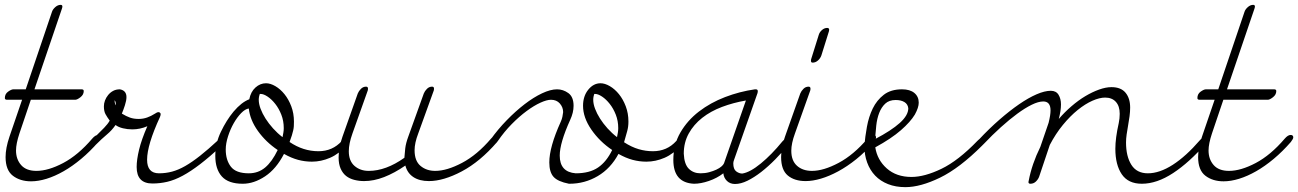

<svg xmlns="http://www.w3.org/2000/svg" viewBox="-45 -737 5348 791"><path d="M335 -166Q348 -181 359 -181Q370 -181 370 -171Q370 -165 360 -152Q326 -113 289.5 -82.5Q253 -52 217 -31.5Q181 -11 147 -0.5Q113 10 83 10Q38 10 8 -13Q-22 -36 -22 -90Q-22 -127 -6 -174L46 -326H-16Q-25 -326 -25 -333Q-25 -350 -11.5 -359.5Q2 -369 10 -369H61L169 -688Q172 -698 182.5 -707.5Q193 -717 205 -717Q212 -717 212 -710Q212 -707 210 -701L97 -369H291Q300 -369 300 -362Q300 -347 286.5 -336.5Q273 -326 265 -326H82L35 -187Q21 -145 21 -117Q21 -81 42 -57Q63 -33 105 -33Q154 -33 215.5 -65.5Q277 -98 335 -166Z M346 -137Q332 -125 325 -125Q320 -125 318 -128.5Q316 -132 316 -137Q316 -143 327.5 -154.5Q339 -166 354 -180.5Q369 -195 384 -210.5Q399 -226 407 -240Q396 -255 389.5 -267Q383 -279 383 -299Q383 -311 387.5 -323Q392 -335 400.5 -345.5Q409 -356 421 -362.5Q433 -369 449 -369Q476 -364 476 -337Q476 -323 469.5 -303Q463 -283 457 -269Q475 -258 490.5 -252.5Q506 -247 526 -247Q545 -247 561.5 -253Q578 -259 592 -268Q602 -275 608 -275Q614 -275 617 -268Q617 -262 614 -255Q561 -140 561 -79Q561 -23 610 -23Q638 -23 664 -30Q690 -37 718 -53Q746 -69 779 -95Q812 -121 853 -159Q865 -171 873 -171Q883 -171 883 -160Q883 -151 869 -137Q819 -91 780 -61Q741 -31 707.5 -13Q674 5 644 12Q614 19 583 19Q518 19 518 -49Q518 -79 528 -120.5Q538 -162 562 -217Q532 -204 500 -204Q480 -204 461.5 -208.5Q443 -213 431 -222Q416 -200 395.5 -183Q375 -166 346 -137ZM431 -303Q432 -305 432 -307Q432 -309 432 -311Q432 -318 428 -323H427Q427 -314 431 -303ZM420 -325H419Z M980 -290Q965 -288 948.5 -271Q932 -254 918 -229.5Q904 -205 894.5 -175.5Q885 -146 885 -121Q885 -78 906 -50.5Q927 -23 980 -23Q1019 -23 1047.5 -47Q1076 -71 1099 -119Q1050 -152 1017.5 -197.5Q985 -243 980 -290ZM917 -277Q950 -316 982 -328Q988 -359 1007.5 -376.5Q1027 -394 1051 -394Q1069 -394 1089.5 -382Q1110 -370 1127 -349Q1144 -328 1155 -299Q1166 -270 1166 -236Q1166 -225 1165.5 -217Q1165 -209 1163 -200Q1161 -191 1157.5 -179.5Q1154 -168 1148 -152Q1204 -114 1267 -114Q1325 -114 1363 -156Q1375 -171 1385 -171Q1390 -171 1393.5 -168.5Q1397 -166 1397 -161Q1397 -154 1386 -141Q1352 -103 1315 -87Q1278 -71 1240 -71Q1211 -71 1183 -78.5Q1155 -86 1125 -103Q1093 -41 1047 -10.5Q1001 20 955 20Q896 20 869 -10Q842 -40 842 -95Q842 -146 865 -194Q888 -242 917 -277ZM1119 -172Q1121 -182 1122.5 -191Q1124 -200 1124 -209Q1124 -239 1114 -264.5Q1104 -290 1089 -309Q1074 -328 1057.5 -339Q1041 -350 1029 -350H1026H1025Q1025 -350 1027 -354Q1021 -340 1021 -326Q1021 -309 1028.5 -289Q1036 -269 1049 -248.5Q1062 -228 1080 -208Q1098 -188 1119 -172Z M1978 -166Q1991 -181 2002 -181Q2013 -181 2013 -171Q2013 -165 2003 -152Q1933 -71 1857.5 -31Q1782 9 1722 9Q1683 9 1658 -7.5Q1633 -24 1625 -55Q1580 -24 1537.5 -7.5Q1495 9 1455 9Q1434 9 1414.5 4Q1395 -1 1381 -12Q1367 -23 1358.5 -42Q1350 -61 1350 -88Q1350 -106 1353.5 -127.5Q1357 -149 1366 -174L1429 -352Q1433 -362 1442 -371Q1451 -380 1463 -380Q1471 -380 1471 -372Q1471 -367 1470 -364L1407 -187Q1392 -145 1392 -114Q1392 -74 1415.5 -53.5Q1439 -33 1474 -33Q1545 -33 1621 -87Q1622 -104 1624.5 -125.5Q1627 -147 1637 -174L1701 -352Q1705 -362 1714 -371Q1723 -380 1735 -380Q1743 -380 1743 -372Q1743 -367 1742 -364L1678 -187Q1663 -148 1663 -118Q1663 -74 1687.5 -53.5Q1712 -33 1748 -33Q1796 -33 1858.5 -66Q1921 -99 1978 -166Z M2006 -156Q1993 -137 1980 -137Q1969 -137 1969 -144Q1969 -151 1976 -162Q2006 -204 2042.5 -241.5Q2079 -279 2116 -307.5Q2153 -336 2188 -352.5Q2223 -369 2250 -369Q2275 -369 2296.5 -353.5Q2318 -338 2318 -301Q2318 -273 2304 -243Q2261 -148 2261 -96Q2261 -28 2327 -23Q2384 -23 2419 -47Q2454 -71 2477 -119Q2425 -154 2391 -203.5Q2357 -253 2357 -301Q2357 -341 2378.5 -367.5Q2400 -394 2429 -394Q2447 -394 2467.5 -382Q2488 -370 2505 -349Q2522 -328 2533 -299Q2544 -270 2544 -236Q2544 -215 2539 -197Q2534 -179 2526 -151Q2557 -131 2586 -122.5Q2615 -114 2645 -114Q2703 -114 2741 -156Q2753 -171 2763 -171Q2768 -171 2771.5 -168.5Q2775 -166 2775 -161Q2775 -154 2764 -141Q2730 -103 2693 -87Q2656 -71 2618 -71Q2589 -71 2561 -78.5Q2533 -86 2503 -103Q2471 -43 2417.5 -11.5Q2364 20 2301 20H2299Q2253 11 2235.5 -8.5Q2218 -28 2218 -68Q2218 -131 2265 -235Q2270 -246 2272 -256Q2274 -266 2275 -275Q2275 -295 2261.5 -310.5Q2248 -326 2225 -326Q2208 -326 2181.5 -314Q2155 -302 2124.5 -279.5Q2094 -257 2063 -225.5Q2032 -194 2006 -156ZM2497 -172Q2499 -182 2500.5 -191Q2502 -200 2502 -209Q2502 -239 2492 -264.5Q2482 -290 2467 -309Q2452 -328 2435.5 -339Q2419 -350 2407 -350H2404H2403Q2403 -350 2405 -354Q2399 -340 2399 -326Q2399 -309 2406.5 -289Q2414 -269 2427 -248.5Q2440 -228 2458 -208Q2476 -188 2497 -172Z M3178 -154Q3192 -170 3203 -170Q3214 -170 3214 -161Q3214 -153 3205 -143Q3178 -110 3149 -80.5Q3120 -51 3091 -28.5Q3062 -6 3034.5 7.5Q3007 21 2983 21Q2963 21 2950 8.5Q2937 -4 2935 -23Q2909 -3 2875.5 8.5Q2842 20 2814 20Q2729 16 2729 -78Q2729 -141 2758 -191Q2787 -241 2834.5 -277.5Q2882 -314 2942 -337Q3002 -360 3065 -369H3069Q3077 -369 3077 -361Q3077 -357 3076 -354L2979 -78Q2976 -70 2976 -64Q2976 -40 2988 -31Q3000 -22 3013 -22Q3045 -27 3089.5 -63.5Q3134 -100 3178 -154ZM2937 -63Q2937 -64 2938 -65L3028 -323Q2976 -314 2929.5 -296.5Q2883 -279 2848 -251.5Q2813 -224 2792.5 -187Q2772 -150 2772 -104Q2774 -60 2793 -41.5Q2812 -23 2841 -23Q2860 -23 2876.5 -27.5Q2893 -32 2906 -38Q2919 -44 2927 -51Q2935 -58 2937 -63Z M3529 -166Q3542 -181 3554 -181Q3564 -181 3564 -171Q3564 -164 3555 -152Q3520 -111 3482.5 -81Q3445 -51 3408 -31Q3371 -11 3337 -1Q3303 9 3274 9Q3228 9 3200.5 -14Q3173 -37 3173 -90Q3173 -129 3189 -174L3252 -352Q3256 -362 3265 -371Q3274 -380 3286 -380Q3294 -380 3294 -372Q3294 -367 3293 -364L3230 -187Q3215 -146 3215 -116Q3215 -75 3238.5 -54Q3262 -33 3300 -33Q3348 -33 3410 -66Q3472 -99 3529 -166ZM3328 -593Q3331 -604 3341 -613Q3351 -622 3363 -622Q3371 -622 3371 -614Q3371 -612 3370.5 -611Q3370 -610 3370 -608L3339 -509Q3335 -497 3325 -488Q3315 -479 3303 -479Q3296 -479 3296 -486Q3296 -491 3297 -494Z M3560 -164Q3627 -199 3662 -230.5Q3697 -262 3697 -291Q3695 -308 3681 -316.5Q3667 -325 3645 -325Q3618 -325 3602 -310Q3586 -295 3577 -271.5Q3568 -248 3565 -219.5Q3562 -191 3560 -164ZM3724 -265Q3706 -235 3666.5 -200.5Q3627 -166 3561 -130Q3569 -78 3608.5 -43Q3648 -8 3710 -8Q3764 -8 3833.5 -41.5Q3903 -75 3982 -157Q3995 -170 4003 -170Q4008 -170 4011.5 -166.5Q4015 -163 4015 -159Q4015 -151 4002 -138Q3908 -44 3827.5 -5Q3747 34 3685 34Q3645 34 3613.5 21.5Q3582 9 3560.5 -13.5Q3539 -36 3527.5 -67.5Q3516 -99 3516 -136Q3519 -173 3526.5 -214.5Q3534 -256 3550.5 -290Q3567 -324 3596 -346.5Q3625 -369 3671 -369Q3704 -369 3722 -354Q3740 -339 3740 -314Q3740 -294 3724 -265Z M4008 -144Q3995 -130 3986 -130Q3976 -130 3976 -140Q3976 -147 3987 -161Q4030 -207 4072.5 -244Q4115 -281 4153.5 -307.5Q4192 -334 4225.5 -348.5Q4259 -363 4284 -363Q4306 -363 4316 -346.5Q4326 -330 4326 -307Q4326 -281 4317 -247Q4341 -275 4369.5 -299.5Q4398 -324 4426.5 -341Q4455 -358 4483 -368Q4511 -378 4534 -378Q4573 -378 4592 -355Q4611 -332 4611 -294Q4611 -277 4608.5 -258Q4606 -239 4602.5 -220Q4599 -201 4596.5 -183Q4594 -165 4594 -150Q4594 -93 4616 -58Q4638 -23 4684 -23Q4732 -23 4786.5 -58Q4841 -93 4898 -159Q4912 -175 4922 -175Q4927 -175 4930.5 -172.5Q4934 -170 4934 -165Q4934 -159 4923 -146Q4855 -68 4788 -24Q4721 20 4659 20Q4603 20 4576.5 -19Q4550 -58 4550 -124Q4550 -168 4564 -230Q4568 -249 4568 -268Q4568 -300 4552 -317.5Q4536 -335 4508 -335Q4485 -335 4455.5 -322Q4426 -309 4395 -284Q4364 -259 4334 -222.5Q4304 -186 4280 -140L4236 -9Q4232 2 4222.5 11Q4213 20 4200 20Q4192 20 4192 13Q4192 10 4193 8Q4206 -61 4241 -132L4275 -231Q4283 -263 4283 -282Q4283 -319 4253 -319Q4233 -319 4205.5 -305.5Q4178 -292 4146 -268.5Q4114 -245 4078.5 -213Q4043 -181 4008 -144Z M5248 -166Q5261 -181 5272 -181Q5283 -181 5283 -171Q5283 -165 5273 -152Q5239 -113 5202.5 -82.5Q5166 -52 5130 -31.5Q5094 -11 5060 -0.5Q5026 10 4996 10Q4951 10 4921 -13Q4891 -36 4891 -90Q4891 -127 4907 -174L4959 -326H4897Q4888 -326 4888 -333Q4888 -350 4901.5 -359.5Q4915 -369 4923 -369H4974L5082 -688Q5085 -698 5095.5 -707.5Q5106 -717 5118 -717Q5125 -717 5125 -710Q5125 -707 5123 -701L5010 -369H5204Q5213 -369 5213 -362Q5213 -347 5199.5 -336.5Q5186 -326 5178 -326H4995L4948 -187Q4934 -145 4934 -117Q4934 -81 4955 -57Q4976 -33 5018 -33Q5067 -33 5128.5 -65.5Q5190 -98 5248 -166Z"/></svg>

Font: Discipuli Britannica
Style: Regular
Weight: 400
Designer: Peter Wiegel
Foundry: Peter Wiegel
Version: Version 0.001 2009